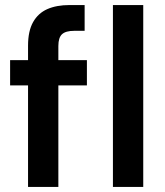

<svg xmlns="http://www.w3.org/2000/svg" viewBox="-20 -740 654 760"><path d="M91 0V-559Q91 -617 111 -652.5Q131 -688 167.5 -704Q204 -720 255 -720H315V-618H274Q240 -618 225.5 -604.5Q211 -591 211 -558V0ZM20 -402V-502H324V-402ZM427 0V-720H547V0Z"/></svg>

Font: DM Sans 16pt SemiBold
Style: Regular
Weight: 600
Version: Version 4.004;gftools[0.9.30]